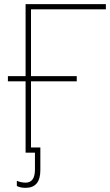

<svg xmlns="http://www.w3.org/2000/svg" viewBox="-20 -734 529 923"><path d="M103 169Q77 169 61 160V135Q69 139 80.5 141.5Q92 144 103 144Q148 144 148 81V0H103V-343H18V-368H103V-714H489V-689H129V-368H349V-343H129V-25H174V84Q174 169 103 169Z"/></svg>

Font: Noto Sans Thin
Style: Regular
Weight: 100
Designer: Monotype Design Team
Foundry: Monotype Imaging Inc.
Version: Version 2.007